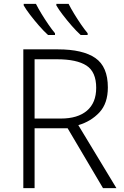

<svg xmlns="http://www.w3.org/2000/svg" viewBox="-20 -968 640 988"><path d="M278 -714Q406 -714 470.5 -669.5Q535 -625 535 -518Q535 -436 491.5 -389.5Q448 -343 383 -324L579 0H510L328 -308H158V0H100V-714ZM273 -663H158V-358H293Q380 -358 427.5 -398.5Q475 -439 475 -516Q475 -598 425 -630.5Q375 -663 273 -663ZM333 -948Q344 -926 361 -898Q378 -870 396.5 -843Q415 -816 431 -797V-788H395Q373 -808 349 -835.5Q325 -863 303.5 -891Q282 -919 270 -940V-948ZM165 -948Q176 -926 193 -898Q210 -870 228.5 -843Q247 -816 263 -797V-788H227Q205 -808 181 -835.5Q157 -863 135.5 -891Q114 -919 102 -940V-948Z"/></svg>

Font: RS Noto Sans Light
Style: Regular
Weight: 300
Designer: Monotype Design Team
Foundry: Monotype Imaging Inc.
Version: Version 3.10